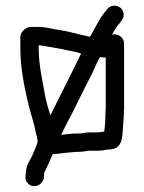

<svg xmlns="http://www.w3.org/2000/svg" viewBox="-20 -562 503 670"><path d="M355 -40C362 -40 368 -41 373 -42C409 -48 407 -90 410 -129L412 -155C412 -164 412 -173 413 -183V-410C413 -427 398 -442 381 -442C378 -442 374 -442 371 -441L381 -459C385 -466 390 -472 395 -478L404 -490C416 -504 413 -525 400 -535C386 -546 365 -544 355 -531L345 -519C338 -510 331 -500 325 -489L310 -462L295 -435L294 -434C292 -434 290 -434 289 -435C257 -441 223 -452 190 -457C164 -460 142 -468 116 -468H88C77 -468 68 -463 60 -454C48 -440 51 -433 51 -414V-394C51 -329 64 -262 77 -207C86 -166 99 -135 106 -94C109 -86 111 -77 111 -68V-65C106 -51 100 -36 93 -20C80 8 73 10 70 40L69 53C68 62 70 69 76 76C94 99 129 85 133 59L134 47C134 43 134 40 135 39C141 29 157 -9 164 -24C167 -24 170 -24 173 -25C188 -25 197 -28 212 -29L234 -31C239 -32 245 -32 251 -32C260 -32 269 -33 277 -34L289 -36H320C332 -36 345 -38 355 -40ZM344 -106V-103C337 -102 328 -100 320 -100H287C275 -99 266 -96 253 -96C236 -97 223 -94 205 -93L193 -91L208 -121C213 -132 221 -146 230 -163C255 -213 278 -261 303 -309C313 -331 319 -346 329 -363C336 -362 342 -361 349 -361V-185C348 -175 348 -166 348 -158C347 -139 347 -125 344 -106ZM263 -375C251 -351 236 -319 223 -294L156 -160C152 -170 150 -181 146 -192L139 -220C130 -273 115 -332 115 -394V-404H116C120 -404 123 -404 125 -403C147 -399 172 -395 195 -391C216 -385 243 -383 263 -375Z"/></svg>

Font: Electronic
Style: SeBd
Weight: 600
Version: Version 1.011